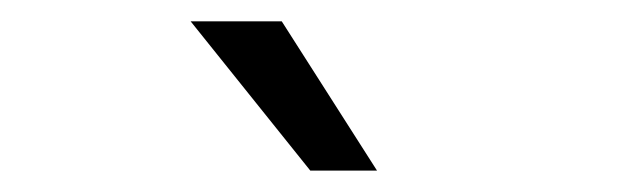

<svg xmlns="http://www.w3.org/2000/svg" viewBox="-20 -734 582 181"><path d="M159.7 -713.9H245.6L335.4 -573.2H272.5Z"/></svg>

Font: Pyidaungsu
Style: Regular
Weight: 400
Designer: Sun Tun
Foundry: MCF
Version: Version 2.053; ttfautohint (v1.8.2)